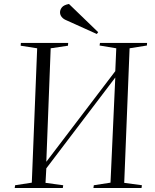

<svg xmlns="http://www.w3.org/2000/svg" viewBox="-20 -946 779 966"><path d="M560 -556 213 -99 209 -26 298 -14 296 0H54L56 -14L140 -27L167 -703L84 -716L85 -730H323L322 -716L235 -703L213 -132L560 -588L565 -703L481 -717L483 -730H720L719 -717L632 -703L605 -26L694 -14L692 0H450L452 -14L536 -27ZM474 -784 467 -775 314 -844Q299 -850 290.5 -860.5Q282 -871 282 -884Q282 -897 291.5 -909Q301 -921 327 -926Z"/></svg>

Font: Literata 72pt Light
Style: Italic
Weight: 300
Italic angle: -2°
Designer: Latin by Veronika Burian and Jose Scaglione. Greek by Irene Vlachou. Cyrillic by Vera Evstafieva
Foundry: TypeTogether
Version: Version 3.002